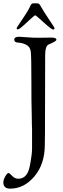

<svg xmlns="http://www.w3.org/2000/svg" viewBox="-65 -932 375 1144"><path d="M34 -763C34 -759 36.8 -757 42.5 -757C48.2 -757 65.8 -771 95.5 -799C125.2 -827 141.5 -841 144.5 -841C147.5 -841 164.5 -826.8 195.5 -798.5C226.5 -770.2 245 -756 251 -756C257 -756 260 -758.7 260 -764C260 -766.7 249.8 -782.8 229.5 -812.5C209.2 -842.2 190.7 -871.7 174 -901C170 -908.3 164.3 -912 157 -912H132C128 -912 124.3 -910 121 -906C119 -904 115 -896.3 109 -883C103 -869.7 79.3 -832.7 38 -772C35.3 -766.7 34 -763.7 34 -763ZM203 -146 204 -553V-599C204 -639 211 -661.7 225 -667C255.7 -679.7 271 -689 271 -695C271 -703.7 261.7 -708 243 -708L162 -707C140.7 -707 118.2 -708 94.5 -710C70.8 -712 55.7 -713 49 -713C29.7 -713 20 -707.3 20 -696C20 -684.7 28 -678.7 44 -678C60 -677.3 75.8 -673 91.5 -665C107.2 -657 116.2 -643.2 118.5 -623.5C120.8 -603.8 122 -546.2 122 -450.5C122 -354.8 122.7 -290 124 -256C124 -244.7 124.2 -234 124.5 -224C124.8 -214 125 -202.3 125 -189L126 -163V-45C126 -23.7 121.7 9.7 113 55C103.7 107 80.7 133 44 133C30 133 17.8 127.3 7.5 116C-2.8 104.7 -10.3 99 -15 99C-19.7 99 -25.8 105.7 -33.5 119C-41.2 132.3 -45 144 -45 154C-45 179.3 -31.7 192 -5 192C51 192 99.5 167.5 140.5 118.5C181.5 69.5 202 7 202 -69Z"/></svg>

Font: Sorts Mill Goudy
Style: Regular
Weight: 400
Version: Version 003.101